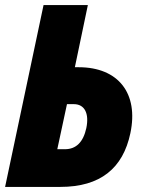

<svg xmlns="http://www.w3.org/2000/svg" viewBox="-20 -734 568 754"><path d="M0 0H217C374 0 463 -73 492 -211C525 -367 445 -470 289 -470H274L325 -714H151ZM205 -148 243 -325H270C312 -325 331 -289 319 -231C307 -176 279 -148 235 -148Z"/></svg>

Font: Noto Sans Condensed Black
Style: Italic
Weight: 900
Width: 3
Italic angle: -12°
Designer: Monotype Design Team
Foundry: Monotype Imaging Inc.
Version: Version 2.013